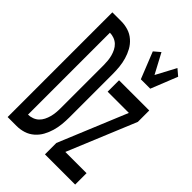

<svg xmlns="http://www.w3.org/2000/svg" viewBox="-227 -861 953 953"><g transform="rotate(45 250.0 -384.0)"><path d="M348 -600 292 -740 325 -768 381 -663 437 -768 470 -740 414 -600ZM13 0V-735H76Q101 -735 125 -727.5Q149 -720 168.5 -703Q188 -686 200 -664Q212 -642 219 -618Q226 -594 228.5 -569Q231 -544 231 -519V-216Q231 -191 228.5 -166Q226 -141 219 -117Q212 -93 200 -71Q188 -49 168.5 -32Q149 -15 125 -7.5Q101 0 76 0ZM76 -80Q91 -80 106 -85.5Q121 -91 132 -101.5Q143 -112 150 -126Q157 -140 161 -155Q165 -170 166.5 -185.5Q168 -201 168 -216V-519Q168 -534 166.5 -549.5Q165 -565 161 -580Q157 -595 150 -609Q143 -623 132 -633.5Q121 -644 106 -649.5Q91 -655 76 -655ZM275 0V-80L424 -440H275V-520H487V-440L338 -80H487V0Z"/></g></svg>

Font: Iosevka Custom Medium
Style: Regular
Weight: 500
Monospace: yes
Designer: Belleve Invis
Foundry: Belleve Invis
Version: Version 32.5.0; ttfautohint (v1.8.4)